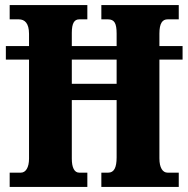

<svg xmlns="http://www.w3.org/2000/svg" viewBox="-20 -734 739 754"><path d="M18 0H323V-56H291C272 -56 262 -76 262 -111V-341H438V-116C438 -76 428 -56 405 -56H378V0H682V-56H638C619 -56 606 -75 606 -112V-500H697V-553H606V-602C606 -643 618 -658 638 -658H682V-714H378V-658H404C429 -658 438 -643 438 -602V-553H262V-605C262 -643 272 -658 291 -658H323V-714H18V-658H54C77 -658 94 -643 94 -601V-553H3V-500H94V-111C94 -76 81 -56 62 -56H18ZM262 -405V-500H438V-405Z"/></svg>

Font: Noto Serif Myanmar ExtraCondensed Black
Style: Regular
Weight: 900
Width: 2
Designer: Ben Mitchell and the Monotype Design Team
Foundry: Monotype Imaging Inc.
Version: Version 2.106